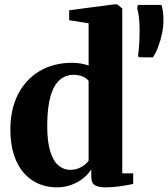

<svg xmlns="http://www.w3.org/2000/svg" viewBox="-20 -838 760 870"><path d="M237 11Q194.5 11 156.8 -4.5Q119 -20 89.8 -52.2Q60.5 -84.5 43.8 -134.2Q27 -184 27 -252.5Q27 -341.5 61 -409.2Q95 -477 158.2 -515.2Q221.5 -553.5 307.5 -553.5Q329 -553.5 348.5 -549.8Q368 -546 381.5 -541V-732.5L293.5 -746.5V-791.5L498.5 -818.5H511L534 -799.5V-52.5H583.5V-4.5Q563 0 527.8 5.5Q492.5 11 459.5 11Q429 11 411.2 2Q393.5 -7 393.5 -39.5V-70.5Q380 -48.5 356.5 -29.8Q333 -11 302.2 0Q271.5 11 237 11ZM297.5 -68.5Q318 -68.5 334.5 -74.8Q351 -81 362.8 -90.5Q374.5 -100 381.5 -109.5V-471Q374 -483 355.2 -491Q336.5 -499 313.5 -499Q277.5 -499 250.8 -476Q224 -453 209.2 -403Q194.5 -353 194 -271.5Q193.5 -197.5 207.5 -152.8Q221.5 -108 245 -88.2Q268.5 -68.5 297.5 -68.5ZM672.5 -578 608.5 -578.5 605.5 -586.5Q609 -607 610.8 -639.2Q612.5 -671.5 612.5 -706.5Q612.5 -738 609.2 -762.5Q606 -787 601.5 -800.5L604.5 -815.5H711.5Q715.5 -804.5 718 -787.5Q720.5 -770.5 720.5 -743.5Q720.5 -715.5 713.8 -684Q707 -652.5 696.2 -624.5Q685.5 -596.5 672.5 -578Z"/></svg>

Font: Merriweather 60pt ExtraBold
Style: Regular
Weight: 800
Version: Version 2.100